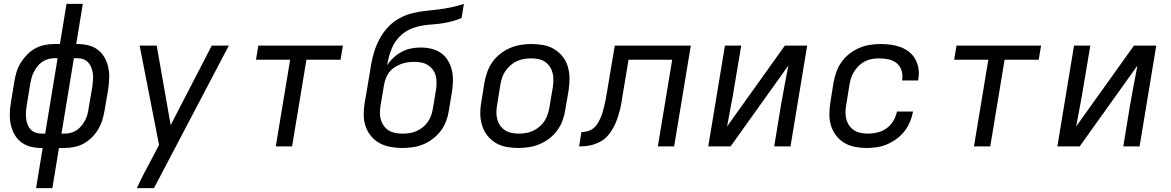

<svg xmlns="http://www.w3.org/2000/svg" viewBox="-20 -755 6040 990"><path d="M166 215 200 8H194Q165 8 138.5 1.5Q112 -5 90.5 -21Q69 -37 55.5 -60.5Q42 -84 36 -111Q30 -138 30.5 -167Q31 -196 36 -225L54 -335Q58 -360 65.5 -384.5Q73 -409 87 -431.5Q101 -454 120 -473.5Q139 -493 162 -505.5Q185 -518 210.5 -523Q236 -528 260 -528H289L323 -735H407L373 -528H379Q408 -528 435 -521.5Q462 -515 483.5 -499Q505 -483 518.5 -459.5Q532 -436 538 -409Q544 -382 543 -353Q542 -324 538 -295L519 -185Q515 -160 507.5 -135.5Q500 -111 486.5 -88.5Q473 -66 453.5 -46.5Q434 -27 411 -14.5Q388 -2 362.5 3Q337 8 313 8H284L250 215ZM195 -66H213L277 -455H260Q245 -455 229 -450.5Q213 -446 198.5 -436.5Q184 -427 173.5 -413.5Q163 -400 155 -385Q147 -370 143 -354.5Q139 -339 136 -323L118 -213Q115 -196 114 -179Q113 -162 114.5 -146Q116 -130 121.5 -115Q127 -100 137 -88.5Q147 -77 162.5 -71.5Q178 -66 195 -66ZM297 -66H314Q329 -66 345 -70Q361 -74 375 -83.5Q389 -93 400 -106.5Q411 -120 419 -135Q427 -150 431 -165.5Q435 -181 437 -197L456 -307Q458 -324 459.5 -341Q461 -358 459 -374Q457 -390 451.5 -405Q446 -420 436 -431.5Q426 -443 411 -449Q396 -455 379 -455H361Z M686 215Q703 177 722.5 139.5Q742 102 762 65L800 -8L700 -520H788L860 -110L1072 -520H1160L774 215Z M1402 0 1476 -447H1300L1312 -520H1748L1736 -447H1560L1486 0Z M2054 8Q2023 8 1993 2.5Q1963 -3 1938 -16.5Q1913 -30 1894 -52.5Q1875 -75 1865.5 -102.5Q1856 -130 1855.5 -160.5Q1855 -191 1860 -222L1884 -363Q1889 -397 1895 -430Q1901 -463 1912 -496Q1923 -529 1940.5 -560Q1958 -591 1982.5 -617Q2007 -643 2039 -660.5Q2071 -678 2104.5 -686.5Q2138 -695 2171.5 -698.5Q2205 -702 2238 -706Q2271 -710 2305 -717Q2339 -724 2372 -735L2360 -662Q2337 -652 2312 -645.5Q2287 -639 2262.5 -635Q2238 -631 2214 -629.5Q2190 -628 2166 -624.5Q2142 -621 2117 -613Q2092 -605 2070.5 -591Q2049 -577 2031.5 -556.5Q2014 -536 2003.5 -513Q1993 -490 1986.5 -466Q1980 -442 1976 -418Q1990 -440 2009.5 -458Q2029 -476 2051.5 -488Q2074 -500 2099 -505Q2124 -510 2148 -510Q2177 -510 2204.5 -503.5Q2232 -497 2254 -481.5Q2276 -466 2290 -442.5Q2304 -419 2310 -392.5Q2316 -366 2315.5 -337Q2315 -308 2310 -279L2294 -183Q2290 -156 2280 -129.5Q2270 -103 2252.5 -80Q2235 -57 2211.5 -39Q2188 -21 2162 -10.5Q2136 0 2108.5 4Q2081 8 2054 8ZM2055 -66Q2073 -66 2090.5 -68.5Q2108 -71 2126 -78.5Q2144 -86 2159 -98Q2174 -110 2185.5 -126Q2197 -142 2203 -159.5Q2209 -177 2212 -195L2228 -291Q2231 -310 2231 -329Q2231 -348 2226.5 -365Q2222 -382 2211.5 -396Q2201 -410 2186 -419.5Q2171 -429 2153 -432.5Q2135 -436 2116 -436Q2099 -436 2081.5 -433.5Q2064 -431 2047 -424.5Q2030 -418 2014 -407.5Q1998 -397 1986.5 -382Q1975 -367 1969 -350Q1963 -333 1960 -316L1942 -210Q1939 -191 1939 -172.5Q1939 -154 1944 -137Q1949 -120 1959.5 -105.5Q1970 -91 1985 -82Q2000 -73 2018 -69.5Q2036 -66 2055 -66Z M2654 8Q2622 8 2591.5 2.5Q2561 -3 2536 -18Q2511 -33 2493 -56Q2475 -79 2466 -107.5Q2457 -136 2456.5 -167Q2456 -198 2462 -230L2478 -330Q2483 -357 2492.5 -384Q2502 -411 2519 -435Q2536 -459 2559.5 -477.5Q2583 -496 2610 -507.5Q2637 -519 2664.5 -523.5Q2692 -528 2719 -528Q2751 -528 2781.5 -522.5Q2812 -517 2837 -502Q2862 -487 2880.5 -464Q2899 -441 2907.5 -412.5Q2916 -384 2916.5 -353Q2917 -322 2912 -290L2895 -190Q2891 -163 2881.5 -136Q2872 -109 2855 -85Q2838 -61 2814.5 -42.5Q2791 -24 2764 -12.5Q2737 -1 2709 3.5Q2681 8 2654 8ZM2654 -66Q2673 -66 2691.5 -69Q2710 -72 2727.5 -80Q2745 -88 2761 -101.5Q2777 -115 2787.5 -131Q2798 -147 2804 -165.5Q2810 -184 2813 -202L2830 -302Q2833 -322 2833.5 -341Q2834 -360 2829.5 -378Q2825 -396 2815 -411Q2805 -426 2790.5 -436Q2776 -446 2757.5 -450Q2739 -454 2720 -454Q2701 -454 2682.5 -451Q2664 -448 2646 -440Q2628 -432 2612.5 -418.5Q2597 -405 2586 -389Q2575 -373 2569 -354.5Q2563 -336 2560 -318L2544 -218Q2540 -198 2539.5 -179Q2539 -160 2543.5 -142Q2548 -124 2558 -109Q2568 -94 2583 -84Q2598 -74 2616.5 -70Q2635 -66 2654 -66Z M2966 0 2978 -74Q2994 -74 3010 -78.5Q3026 -83 3039.5 -93.5Q3053 -104 3062 -119Q3071 -134 3077.5 -149.5Q3084 -165 3088.5 -180.5Q3093 -196 3096.5 -212Q3100 -228 3103.5 -244Q3107 -260 3109 -276L3150 -520H3542L3456 0H3372L3446 -447H3221L3191 -268Q3188 -249 3185 -230Q3182 -211 3177.5 -192.5Q3173 -174 3167 -155Q3161 -136 3153 -118Q3145 -100 3134.5 -83Q3124 -66 3110 -51Q3096 -36 3078 -26Q3060 -16 3041 -10Q3022 -4 3003.5 -2Q2985 0 2966 0Z M3632 0 3718 -520H3802L3767 -312Q3759 -260 3748.5 -207.5Q3738 -155 3729 -103L4027 -520H4142L4056 0H3972L4006 -208Q4015 -260 4025 -312.5Q4035 -365 4045 -417L3747 0Z M4448 8Q4417 8 4387 2Q4357 -4 4332.5 -19Q4308 -34 4290.5 -57Q4273 -80 4264.5 -108.5Q4256 -137 4256.5 -168Q4257 -199 4262 -230L4278 -330Q4283 -357 4292.5 -384Q4302 -411 4319 -435Q4336 -459 4359.5 -477.5Q4383 -496 4410 -507.5Q4437 -519 4464.5 -523.5Q4492 -528 4519 -528Q4547 -528 4573.5 -524.5Q4600 -521 4624 -512Q4648 -503 4668 -487Q4688 -471 4700 -449Q4712 -427 4716 -400.5Q4720 -374 4715 -347L4714 -340H4631L4632 -344Q4636 -369 4628.5 -392Q4621 -415 4603 -429.5Q4585 -444 4561.5 -449Q4538 -454 4513 -454Q4496 -454 4477.5 -451Q4459 -448 4441.5 -439.5Q4424 -431 4410 -417.5Q4396 -404 4385 -387.5Q4374 -371 4368.5 -353.5Q4363 -336 4360 -318L4344 -218Q4340 -198 4339.5 -179Q4339 -160 4343.5 -142Q4348 -124 4358 -109Q4368 -94 4383 -84Q4398 -74 4417 -70Q4436 -66 4455 -66Q4480 -66 4505 -72Q4530 -78 4551.5 -93.5Q4573 -109 4586.5 -132Q4600 -155 4605 -180H4688Q4683 -154 4672.5 -128Q4662 -102 4644.5 -79.5Q4627 -57 4603.5 -39.5Q4580 -22 4554.5 -11Q4529 0 4502 4Q4475 8 4448 8Z M5002 0 5076 -447H4900L4912 -520H5348L5336 -447H5160L5086 0Z M5432 0 5518 -520H5602L5567 -312Q5559 -260 5548.5 -207.5Q5538 -155 5529 -103L5827 -520H5942L5856 0H5772L5806 -208Q5815 -260 5825 -312.5Q5835 -365 5845 -417L5547 0Z"/></svg>

Font: Iosevka Extended Oblique
Style: Regular
Weight: 400
Width: 7
Italic angle: -9°
Monospace: yes
Designer: Belleve Invis
Foundry: Belleve Invis
Version: Version 32.0.1; ttfautohint (v1.8.4)